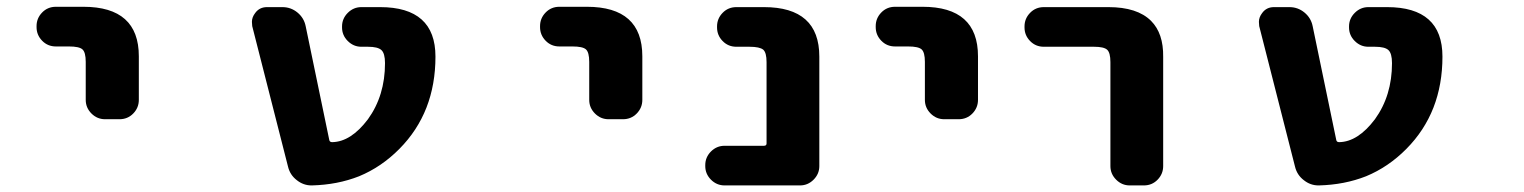

<svg xmlns="http://www.w3.org/2000/svg" viewBox="-20 -570 4540 572"><path d="M293 -214.8Q269.5 -214.8 252.4 -231.9Q235.4 -249 235.4 -272.5V-385.7Q235.4 -414.1 225.6 -422.9Q215.8 -431.6 185.5 -431.6H146.5Q122.1 -431.6 105.5 -448.7Q88.9 -465.8 88.9 -489.3V-492.2Q88.9 -515.6 105.5 -532.7Q122.1 -549.8 146.5 -549.8H228.5Q393.6 -549.8 393.6 -402.3V-272.5Q393.6 -249 377 -231.9Q360.4 -214.8 335.9 -214.8Z M909.2 -17.6Q909.2 -17.6 908.2 -17.6Q883.8 -17.6 864.3 -33.2Q843.8 -48.8 837.9 -74.2L731.4 -492.2Q730.5 -499 730.5 -504.9Q730.5 -518.6 740.2 -531.2Q752.9 -548.8 775.4 -548.8H821.3Q846.7 -548.8 866.2 -532.7Q885.7 -516.6 890.6 -492.2L960.9 -153.3Q961.9 -146.5 969.7 -146.5Q1025.4 -147.5 1076.2 -214.8Q1127 -285.2 1127 -381.8Q1127 -411.1 1116.2 -420.9Q1105.5 -430.7 1076.2 -430.7H1056.6Q1033.2 -430.7 1016.1 -447.8Q999 -464.8 999 -488.3V-491.2Q999 -514.6 1016.1 -531.7Q1033.2 -548.8 1056.6 -548.8H1112.3Q1277.3 -548.8 1277.3 -401.4Q1277.3 -318.4 1250.5 -249.5Q1223.6 -180.7 1169.9 -126.5Q1116.2 -72.3 1049.8 -44.9Q985.4 -19.5 909.2 -17.6Z M1793 -214.8Q1769.5 -214.8 1752.4 -231.9Q1735.4 -249 1735.4 -272.5V-385.7Q1735.4 -414.1 1725.6 -422.9Q1715.8 -431.6 1685.5 -431.6H1646.5Q1622.1 -431.6 1605.5 -448.7Q1588.9 -465.8 1588.9 -489.3V-492.2Q1588.9 -515.6 1605.5 -532.7Q1622.1 -549.8 1646.5 -549.8H1728.5Q1893.6 -549.8 1893.6 -402.3V-272.5Q1893.6 -249 1877 -231.9Q1860.4 -214.8 1835.9 -214.8Z M2138.7 -17.6Q2115.2 -17.6 2098.1 -34.7Q2081.1 -51.8 2081.1 -75.2V-78.1Q2081.1 -101.6 2098.1 -118.7Q2115.2 -135.7 2138.7 -135.7H2255.9Q2263.7 -135.7 2263.7 -142.6V-384.8Q2263.7 -413.1 2253.9 -421.9Q2243.2 -430.7 2212.9 -430.7H2173.8Q2149.4 -430.7 2132.8 -447.8Q2116.2 -464.8 2116.2 -488.3V-491.2Q2116.2 -514.6 2132.8 -531.7Q2149.4 -548.8 2173.8 -548.8H2255.9Q2420.9 -548.8 2420.9 -401.4V-75.2Q2420.9 -51.8 2403.8 -34.7Q2386.7 -17.6 2363.3 -17.6Z M2793 -214.8Q2769.5 -214.8 2752.4 -231.9Q2735.4 -249 2735.4 -272.5V-385.7Q2735.4 -414.1 2725.6 -422.9Q2715.8 -431.6 2685.5 -431.6H2646.5Q2622.1 -431.6 2605.5 -448.7Q2588.9 -465.8 2588.9 -489.3V-492.2Q2588.9 -515.6 2605.5 -532.7Q2622.1 -549.8 2646.5 -549.8H2728.5Q2893.6 -549.8 2893.6 -402.3V-272.5Q2893.6 -249 2877 -231.9Q2860.4 -214.8 2835.9 -214.8Z M3345.7 -17.6Q3322.3 -17.6 3305.2 -34.7Q3288.1 -51.8 3288.1 -75.2V-384.8Q3288.1 -413.1 3278.3 -421.9Q3268.6 -430.7 3239.3 -430.7H3089.8Q3065.4 -430.7 3048.8 -447.8Q3032.2 -464.8 3032.2 -488.3V-491.2Q3032.2 -514.6 3048.8 -531.7Q3065.4 -548.8 3089.8 -548.8H3282.2Q3368.2 -548.8 3409.2 -507.8Q3446.3 -470.7 3445.3 -400.4V-75.2Q3445.3 -51.8 3428.7 -34.7Q3412.1 -17.6 3387.7 -17.6Z M3909.2 -17.6Q3909.2 -17.6 3908.2 -17.6Q3883.8 -17.6 3864.3 -33.2Q3843.8 -48.8 3837.9 -74.2L3731.4 -492.2Q3730.5 -499 3730.5 -504.9Q3730.5 -518.6 3740.2 -531.2Q3752.9 -548.8 3775.4 -548.8H3821.3Q3846.7 -548.8 3866.2 -532.7Q3885.7 -516.6 3890.6 -492.2L3960.9 -153.3Q3961.9 -146.5 3969.7 -146.5Q4025.4 -147.5 4076.2 -214.8Q4127 -285.2 4127 -381.8Q4127 -411.1 4116.2 -420.9Q4105.5 -430.7 4076.2 -430.7H4056.6Q4033.2 -430.7 4016.1 -447.8Q3999 -464.8 3999 -488.3V-491.2Q3999 -514.6 4016.1 -531.7Q4033.2 -548.8 4056.6 -548.8H4112.3Q4277.3 -548.8 4277.3 -401.4Q4277.3 -318.4 4250.5 -249.5Q4223.6 -180.7 4169.9 -126.5Q4116.2 -72.3 4049.8 -44.9Q3985.4 -19.5 3909.2 -17.6Z"/></svg>

Font: Rounded Mgen+ 1m bold
Style: Bold
Weight: 700
Designer: [Source Han Sans]
Ryoko NISHIZUKA  (kana & ideographs); Paul D. Hunt (Latin, Greek & Cyrillic); Wenlong ZHANG  (bopomofo
Version: Version 1.059.20150602